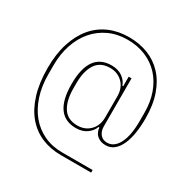

<svg xmlns="http://www.w3.org/2000/svg" viewBox="-182 -880 1156 1169"><g transform="rotate(30 396.0 -295.0)"><path d="M609 120H396Q322 120 260.5 94Q199 68 154.5 15.5Q110 -37 85.5 -116Q61 -195 61 -300Q61 -399 85.5 -475Q110 -551 154 -603.5Q198 -656 260.5 -683Q323 -710 398 -710Q470 -710 531 -686.5Q592 -663 636.5 -615.5Q681 -568 706 -497Q731 -426 731 -330Q731 -275 723.5 -227.5Q716 -180 700 -144.5Q684 -109 659.5 -88.5Q635 -68 601 -68Q565 -68 541.5 -87.5Q518 -107 515 -143H509Q499 -113 468.5 -90.5Q438 -68 392 -68Q236 -68 236 -288Q236 -508 392 -508Q438 -508 468.5 -486Q499 -464 509 -433H515V-500H535V-163Q535 -129 552.5 -107.5Q570 -86 601 -86Q650 -86 679 -141.5Q708 -197 708 -299V-358Q708 -433 686 -494.5Q664 -556 623.5 -600Q583 -644 525.5 -668Q468 -692 398 -692Q326 -692 268 -665Q210 -638 169 -590Q128 -542 106 -476Q84 -410 84 -332V-268Q84 -186 106 -118Q128 -50 168.5 -1Q209 48 266.5 75Q324 102 396 102H609ZM392 -86Q445 -86 480 -121Q515 -156 515 -214V-362Q515 -420 480 -455Q445 -490 392 -490Q323 -490 291 -440.5Q259 -391 259 -306V-270Q259 -185 291 -135.5Q323 -86 392 -86Z"/></g></svg>

Font: IBM Plex Sans Condensed Thin
Style: Regular
Weight: 100
Width: 3
Designer: Mike Abbink, Paul van der Laan, Pieter van Rosmalen
Foundry: Bold Monday
Version: Version 1.3